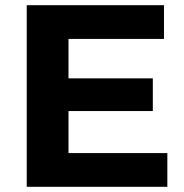

<svg xmlns="http://www.w3.org/2000/svg" viewBox="-20 -720 711 740"><path d="M625 -130V0H83V-700H612V-570H244V-418H569V-292H244V-130Z"/></svg>

Font: Montserrat-Bold
Style: Bold
Weight: 700
Version: Version 7.200